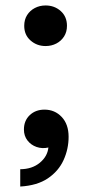

<svg xmlns="http://www.w3.org/2000/svg" viewBox="-20 -535 334 703"><path d="M146.9 -366.4Q114.9 -366.4 91.8 -386.8Q68.7 -407.1 68.7 -440.5Q68.7 -463 79.2 -479.7Q89.8 -496.4 107.6 -505.7Q125.4 -515 146.9 -515Q179.4 -515 202.3 -494.6Q225.2 -474.2 225.2 -440.5Q225.2 -418.2 214.6 -401.5Q203.9 -384.8 186.2 -375.6Q168.4 -366.4 146.9 -366.4ZM54.1 148V84.6Q97.5 84.3 125.7 61Q153.9 37.7 157.2 5.1Q134.6 10.2 113.9 3.1Q93.3 -4.1 80.5 -20.8Q67.6 -37.5 67.6 -60.8Q67.6 -93.1 88.8 -113.3Q110.1 -133.6 142.9 -133.6Q180.6 -133.6 205.9 -106.8Q231.2 -80 231.2 -34.1Q231.2 10.6 212.8 51Q194.4 91.5 155.3 118Q116.2 144.4 54.1 148Z"/></svg>

Font: Geologica-Sharp
Style: Regular
Weight: 100
Designer: Sindre Bremnes, Frode Helland
Foundry: Monokrom Skriftforlag AS
Version: Version 1.010;gftools[0.9.28]